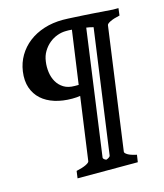

<svg xmlns="http://www.w3.org/2000/svg" viewBox="-112 -714 784 920"><g transform="rotate(-15 279.5 -254.0)"><path d="M554.2 -579.6Q522.9 -572.8 506.3 -564.5Q489.7 -556.2 488.8 -549.3L405.3 56.2Q404.3 62.5 417.5 71Q430.7 79.6 462.4 86.4L457 122.1H158.2L163.1 86.4Q194.3 79.6 211.2 71.3Q228 63 229 56.2L272.5 -256.3Q264.2 -254.9 254.6 -254.2Q245.1 -253.4 232.9 -253.4Q185.5 -253.4 146.7 -265.6Q107.9 -277.8 81.5 -301.5Q55.2 -325.2 43.2 -360.1Q31.2 -395 37.6 -440.9Q43.5 -482.4 64 -517.1Q84.5 -551.8 116.9 -576.9Q149.4 -602.1 192.6 -616Q235.8 -629.9 286.6 -629.9Q296.4 -629.9 312 -629.2Q327.6 -628.4 346.7 -627.4Q365.7 -626.5 386.7 -625.2Q407.7 -624 428.2 -622.6L530.8 -615.2H558.6ZM279.3 -309.1 316.4 -573.2Q307.6 -574.2 300.3 -574.2H287.1Q265.6 -574.2 243.9 -566.4Q222.2 -558.6 203.9 -543.5Q185.5 -528.3 172.6 -506.8Q159.7 -485.4 156.2 -458Q152.3 -431.6 156 -405Q159.7 -378.4 171.9 -357.2Q184.1 -335.9 205.6 -322.5Q227.1 -309.1 259.8 -309.1ZM419.9 -557.6Q411.6 -560.1 402.8 -562Q394 -564 385.3 -564.9L299.8 56.2Q299.3 59.1 300.8 61.5Q302.2 64 304.7 65.9Q307.1 67.9 309.8 69.3Q312.5 70.8 314.9 71.3Q320.3 69.8 327.1 65.7Q334 61.5 335 56.2Z"/></g></svg>

Font: Gentium Basic
Style: Bold Italic
Weight: 700
Italic angle: -8°
Designer: J. Victor Gaultney and Annie Olsen
Foundry: SIL International
Version: Version 1.102; 2013; Maintenance release